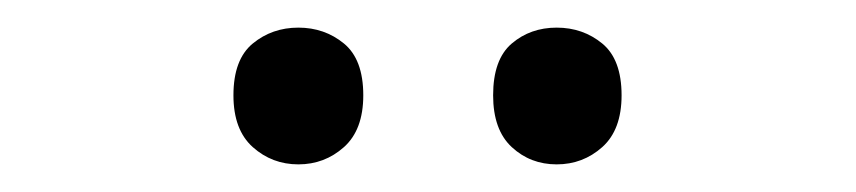

<svg xmlns="http://www.w3.org/2000/svg" viewBox="-20 -750 620 139"><path d="M149 -681Q149 -707 163 -718.5Q177 -730 196 -730Q215 -730 229 -718.5Q243 -707 243 -681Q243 -656 229 -643.5Q215 -631 196 -631Q177 -631 163 -643.5Q149 -656 149 -681ZM337 -681Q337 -707 350.5 -718.5Q364 -730 383 -730Q402 -730 416 -718.5Q430 -707 430 -681Q430 -656 416 -643.5Q402 -631 383 -631Q364 -631 350.5 -643.5Q337 -656 337 -681Z"/></svg>

Font: RS Noto Sans
Style: Regular
Weight: 400
Designer: Monotype Design Team
Foundry: Monotype Imaging Inc.
Version: Version 3.10